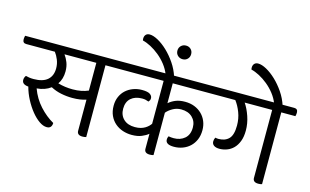

<svg xmlns="http://www.w3.org/2000/svg" viewBox="-129 -1147 2331 1444"><g transform="rotate(15 1036.0 -425.0)"><path d="M617 -552V7Q611 9 603.5 10Q596 11 588 11Q546 11 546 -23V-265Q524 -258 497.5 -254Q471 -250 439 -250Q395 -250 351 -259Q307 -268 270 -288Q226 -255 162 -250Q189 -176 240 -120Q291 -64 350 -31Q350 -12 340.5 0Q331 12 310 12Q282 12 250.5 -10Q219 -32 189.5 -68.5Q160 -105 135.5 -151.5Q111 -198 98 -247Q48 -251 48 -286Q48 -305 60 -320Q71 -317 86 -314.5Q101 -312 121 -312Q193 -312 229 -343.5Q265 -375 265 -433Q265 -468 252.5 -499Q240 -530 223 -552H0Q-28 -552 -28 -582Q-28 -588 -27 -595Q-26 -602 -24 -610H703Q731 -610 731 -580Q731 -574 730 -567Q729 -560 727 -552ZM424 -313Q461 -313 491 -319Q521 -325 546 -336V-552H298Q315 -529 327 -498.5Q339 -468 339 -429Q339 -370 310 -329Q337 -321 366 -317Q395 -313 424 -313Z M1141 -552V-397Q1164 -417 1194.5 -429.5Q1225 -442 1268 -442Q1308 -442 1341 -429Q1374 -416 1398 -392.5Q1422 -369 1435 -337.5Q1448 -306 1448 -269Q1448 -227 1434 -194.5Q1420 -162 1396 -139.5Q1372 -117 1340 -105Q1308 -93 1272 -93Q1207 -93 1207 -132Q1207 -142 1209.5 -148.5Q1212 -155 1214 -159Q1220 -157 1233 -156Q1246 -155 1254 -155Q1305 -155 1339 -184Q1373 -213 1373 -270Q1373 -318 1341 -348.5Q1309 -379 1254 -379Q1220 -379 1190 -362.5Q1160 -346 1141 -323V7Q1135 9 1127.5 10Q1120 11 1112 11Q1070 11 1070 -23V-140Q1050 -123 1018.5 -110Q987 -97 942 -97Q906 -97 872.5 -108Q839 -119 812.5 -141.5Q786 -164 770.5 -197.5Q755 -231 755 -275Q755 -314 769 -345.5Q783 -377 807 -398.5Q831 -420 863 -432Q895 -444 931 -444Q976 -444 994 -431.5Q1012 -419 1012 -401Q1012 -390 1008.5 -384Q1005 -378 1000 -372Q986 -377 975.5 -379.5Q965 -382 949 -382Q895 -382 862.5 -353.5Q830 -325 830 -271Q830 -221 862 -190.5Q894 -160 950 -160Q976 -160 995.5 -165.5Q1015 -171 1029.5 -180Q1044 -189 1054 -199Q1064 -209 1070 -218V-552H703Q675 -552 675 -582Q675 -588 676 -595Q677 -602 679 -610H1480Q1508 -610 1508 -580Q1508 -574 1507 -567Q1506 -560 1504 -552Z M1072 -602Q1057 -641 1030.5 -675Q1004 -709 971.5 -735.5Q939 -762 905 -780Q871 -798 841 -805Q839 -811 839 -820Q839 -839 849.5 -850.5Q860 -862 879 -862Q907 -862 944.5 -841.5Q982 -821 1019.5 -785.5Q1057 -750 1089 -703Q1121 -656 1138 -602ZM1111 -799Q1111 -822 1126.5 -837Q1142 -852 1165 -852Q1188 -852 1203 -837Q1218 -822 1218 -799Q1218 -776 1203 -761Q1188 -746 1165 -746Q1142 -746 1126.5 -761Q1111 -776 1111 -799Z M1986 -552V7Q1980 9 1972.5 10Q1965 11 1957 11Q1915 11 1915 -23V-552H1701Q1727 -514 1745.5 -460Q1764 -406 1764 -351Q1764 -302 1750.5 -267Q1737 -232 1715 -210Q1693 -188 1664.5 -177.5Q1636 -167 1607 -167Q1579 -167 1563.5 -178Q1548 -189 1548 -209Q1548 -226 1556 -240Q1569 -237 1581 -237Q1632 -237 1661 -266.5Q1690 -296 1690 -370Q1690 -424 1672 -471Q1654 -518 1628 -552H1505Q1477 -552 1477 -582Q1477 -588 1478 -595Q1479 -602 1481 -610H2072Q2100 -610 2100 -580Q2100 -574 2099 -567Q2098 -560 2096 -552Z M1917 -602Q1902 -641 1875.5 -675Q1849 -709 1816.5 -735.5Q1784 -762 1750 -780Q1716 -798 1686 -805Q1684 -811 1684 -820Q1684 -839 1694.5 -850.5Q1705 -862 1724 -862Q1752 -862 1789.5 -841.5Q1827 -821 1864.5 -785.5Q1902 -750 1934 -703Q1966 -656 1983 -602Z"/></g></svg>

Font: Baloo 2
Style: Regular
Weight: 400
Designer: Sarang Kulkarni and Ek Type
Foundry: Ek Type
Version: Version 1.640;hotconv 1.0.111;makeotfexe 2.5.65597; ttfautoh